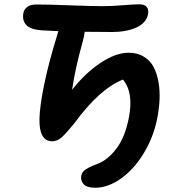

<svg xmlns="http://www.w3.org/2000/svg" viewBox="-20 -691 839 900"><path d="M425.8 189Q385.7 189 371.3 171.6Q356.9 154.3 360.8 132.8Q362.8 123 367.9 115.7Q373 108.4 383.1 102.1Q393.1 95.7 399.9 92.5Q406.7 89.4 422.4 83Q438 76.7 443.8 74.2Q489.7 54.7 528.3 2Q566.9 -50.8 584 -139.2Q607.4 -257.3 556.2 -317.9Q446.3 -274.4 329.1 -113.8Q289.6 -65.4 269 -47.1Q248.5 -28.8 225.1 -28.8Q162.6 -28.8 165 -134.8Q166.5 -195.3 187.5 -296.9Q208.5 -398.4 247.1 -522.9Q248 -527.3 250.5 -534.9Q252.9 -542.5 253.9 -544.9Q241.7 -545.4 215.8 -546.9Q189.9 -548.3 176.8 -548.8Q123.5 -552.2 103.3 -573.7Q83 -595.2 89.8 -630.9Q93.3 -647.9 108.2 -658.9Q123 -669.9 150.9 -669.9Q210 -669.9 309.8 -666Q409.7 -662.1 460.9 -662.1Q502 -662.1 556.6 -666.5Q611.3 -670.9 632.8 -670.9Q657.7 -670.9 668 -658.2Q678.2 -645.5 673.8 -624Q665 -582.5 618.7 -561.8Q572.3 -541 504.9 -541Q418 -541 377 -542Q376 -526.4 367.2 -494.1Q332.5 -370.6 317.9 -270Q379.4 -348.6 451.2 -396.2Q522.9 -443.8 583 -443.8Q624 -443.8 654.1 -425.5Q684.1 -407.2 700 -377Q715.8 -346.7 722.9 -306.2Q730 -265.6 727.8 -222.7Q725.6 -179.7 716.8 -134.8Q699.2 -47.4 653.8 27.3Q608.4 102.1 547.6 145.5Q486.8 189 425.8 189Z"/></svg>

Font: Shantell Sans Irregular
Style: Italic
Weight: 600
Italic angle: -11.31°
Designer: Stephen Nixon, Anya Danilova, Shantell Martin
Foundry: Arrow Type
Version: Version 1.006;[9816181b4]